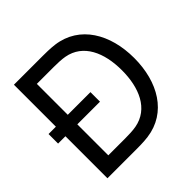

<svg xmlns="http://www.w3.org/2000/svg" viewBox="-184 -883 1045 1045"><g transform="rotate(-45 339.0 -360.0)"><path d="M10 -323.5H66.5V0H288.5C302 0 346 0 379.5 -4.5C546 -26.5 632.5 -176 632.5 -360C632.5 -543.5 546 -693.5 379.5 -715.5C345.5 -720 302.5 -720 288.5 -720H66.5V-397H10ZM158 -85V-323.5H332.5V-397H158V-635H288.5C312.5 -635 348.5 -634 372 -629.5C488.5 -608.5 538 -496 538 -360C538 -226.5 490 -112 372 -90.5C348.5 -86 313.5 -85 288.5 -85Z"/></g></svg>

Font: Eudonet Medium
Style: Regular
Weight: 500
Designer: Mikhail Sharanda
Foundry: Mikhail Sharanda
Version: Version 4.503;Glyphs 3.1.2 (3151)